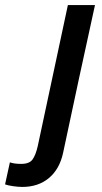

<svg xmlns="http://www.w3.org/2000/svg" viewBox="-149 -524 404 758"><path d="M-129 204Q-124 182 -119.5 160.5Q-115 139 -110 117Q-101 120 -90.5 121.5Q-80 123 -65 123Q-33 123 -20.5 105.5Q-8 88 0 53Q30 -87 59.5 -225.5Q89 -364 119 -504H226Q194 -358 162.5 -212.5Q131 -67 100 80Q86 144 44 179Q2 214 -61 214Q-77 214 -97.5 211Q-118 208 -129 204Z"/></svg>

Font: Rosa Sans Medium
Style: Italic
Weight: 500
Italic angle: -12°
Designer: Pentagram / MCKL
Foundry: Pentagram / MCKL
Version: Version 1.005;September 16, 2019;FontCreator 11.5.0.2425 64-